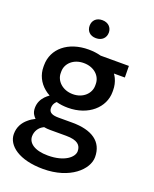

<svg xmlns="http://www.w3.org/2000/svg" viewBox="-170 -822 903 1129"><g transform="rotate(20 282.0 -257.0)"><path d="M508.8 -528.3H332C308.6 -534.7 282.7 -538.1 254.4 -538.1C126.5 -538.1 38.6 -465.3 38.6 -361.8V-351.1C38.6 -302.7 60.1 -258.3 98.6 -226.6C108.4 -218.3 119.1 -211.4 130.4 -205.1C121.1 -198.7 112.8 -191.4 104.5 -183.1C86.9 -164.1 73.7 -140.1 73.7 -107.4C73.7 -91.3 77.1 -77.6 84.5 -66.4C88.9 -59.6 93.8 -53.2 99.6 -47.9C84.5 -40.5 70.3 -31.7 57.6 -20.5C28.8 3.4 9.8 36.1 9.8 78.6C9.8 150.9 90.8 213.9 241.2 213.9C409.2 213.9 505.4 121.1 505.4 43.9C505.4 -52.7 433.6 -101.1 310.1 -101.1H224.1C188.5 -101.1 162.6 -108.9 162.6 -139.6C162.6 -156.7 168.5 -168.9 177.7 -178.7L182.6 -183.6C205.1 -177.2 229.5 -174.3 255.4 -174.3C383.8 -174.3 470.7 -254.4 470.7 -351.1V-361.8C470.7 -387.7 465.3 -411.6 455.1 -433.1C451.2 -441.4 446.8 -448.7 441.4 -456.1H509.8ZM210.9 -671.9C210.9 -639.6 231.9 -615.2 270.5 -615.2C308.6 -615.2 331.1 -639.6 331.1 -671.9C331.1 -703.1 308.6 -728 270.5 -728C231.9 -728 210.9 -703.1 210.9 -671.9ZM146.5 -361.8C146.5 -411.6 189.9 -453.6 254.4 -453.6C319.8 -453.6 362.3 -411.6 362.3 -361.8V-351.1C362.3 -304.2 320.8 -259.3 255.4 -259.3C189 -259.3 146.5 -304.2 146.5 -351.1ZM203.6 -16.1H302.2C374.5 -16.1 397.5 8.8 397.5 46.4C397.5 83.5 344.7 129.9 241.2 129.9C154.8 129.9 115.2 95.7 115.2 55.2C115.2 23.9 132.3 -2.9 157.2 -16.1C159.2 -17.6 161.1 -18.6 163.6 -19.5C176.3 -17.1 189.5 -16.1 203.6 -16.1Z"/></g></svg>

Font: Bert Sans Medium
Style: Regular
Weight: 500
Designer: Christian Robertson (Google), Cristiano Sobral
Foundry: Google, Cristiano Sobral
Version: Version 3.101